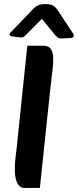

<svg xmlns="http://www.w3.org/2000/svg" viewBox="-20 -921 385 949"><path d="M100 8Q83 8 72.5 -5.5Q62 -19 57.5 -39.5Q53 -60 53 -80Q53 -118 58 -154Q63 -190 67 -234L115 -695H193Q222 -695 232.5 -677Q243 -659 243 -632Q243 -608 241 -588Q239 -568 235.5 -540.5Q232 -513 227 -466L177 8ZM33 -761Q26 -754 28 -748Q30 -742 40 -741L82 -736Q90 -735 95.5 -738Q101 -741 105 -745L187 -828L254 -746Q259 -741 265.5 -735.5Q272 -730 287 -731L330 -733Q340 -734 343.5 -740.5Q347 -747 342 -754L267 -868Q254 -888 240.5 -894.5Q227 -901 204 -901Q182 -901 168.5 -894.5Q155 -888 146 -879Z"/></svg>

Font: Alkatra Medium
Style: Regular
Weight: 500
Designer: Suman Bhandary
Version: Version 1.100;gftools[0.9.22]